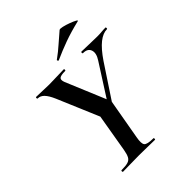

<svg xmlns="http://www.w3.org/2000/svg" viewBox="-220 -922 1049 1049"><g transform="rotate(-45 304.0 -397.5)"><path d="M311 -265 294 -282 450 -526Q473 -561 464.5 -587Q456 -613 420 -613Q416 -613 416 -619Q416 -625 420 -625Q443 -625 474.5 -623.5Q506 -622 538 -622Q559 -622 572.5 -623.5Q586 -625 605 -625Q608 -625 608 -619Q608 -613 605 -613Q574 -613 540.5 -586.5Q507 -560 469 -504ZM117 0Q113 0 113 -6Q113 -12 117 -12Q149 -12 166 -17Q183 -22 191 -37Q199 -52 204 -81L243 -310L344 -319L302 -81Q294 -38 304.5 -25Q315 -12 363 -12Q366 -12 366 -6Q366 0 363 0Q338 0 307.5 -1Q277 -2 241 -2Q204 -2 173 -1Q142 0 117 0ZM254 -271 139 -542Q123 -579 106.5 -596Q90 -613 70 -613Q66 -613 66 -619Q66 -625 70 -625Q92 -625 118 -623.5Q144 -622 167 -622Q196 -622 229.5 -623.5Q263 -625 282 -625Q286 -625 286 -619Q286 -613 282 -613Q248 -613 238 -604.5Q228 -596 237 -573L344 -317ZM299 -679Q295 -677 292.5 -682.5Q290 -688 294 -689Q330 -715 360 -742Q390 -769 419 -793Q424 -797 443.5 -792.5Q463 -788 484.5 -780Q506 -772 518.5 -765Q531 -758 521 -756Q454 -740 402 -721Q350 -702 299 -679Z"/></g></svg>

Font: Cormorant Light
Style: Italic
Weight: 300
Italic angle: -10°
Designer: Christian Thalmann (Catharsis Fonts)
Foundry: Catharsis Fonts
Version: Version 4.000